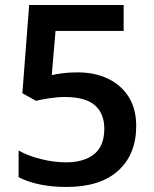

<svg xmlns="http://www.w3.org/2000/svg" viewBox="-20 -734 612 764"><path d="M289 -446Q357 -446 409.5 -421Q462 -396 492 -348.5Q522 -301 522 -233Q522 -120 450.5 -55Q379 10 244 10Q188 10 139 0Q90 -10 54 -29V-135Q91 -114 143 -101Q195 -88 242 -88Q314 -88 354.5 -120.5Q395 -153 395 -222Q395 -283 357 -315.5Q319 -348 238 -348Q209 -348 176.5 -343Q144 -338 123 -333L69 -363L96 -714H472V-611H201L186 -435Q203 -439 228.5 -442.5Q254 -446 289 -446Z"/></svg>

Font: Noto Sans Sinhala UI SemiBold
Style: Regular
Weight: 600
Designer: Jelle Bosma - Monotype Design Team
Foundry: Monotype Imaging Inc.
Version: Version 2.006; ttfautohint (v1.8.4.7-5d5b)